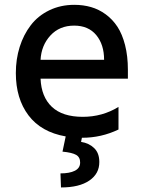

<svg xmlns="http://www.w3.org/2000/svg" viewBox="-20 -573 603 811"><path d="M520.2 -278.4V-240.8H151.3Q154.5 -163.7 199.2 -121.6Q244 -79.5 329.5 -79.5Q412.3 -79.5 480.5 -121.4V-25.9Q407.7 8.9 327.4 8.9H326L322.4 26.3Q356.2 31.6 377.8 52.6Q399.5 73.5 399.5 111.2Q399.9 160.5 357.4 189.6Q315 218.8 237.6 218.8L235.4 159.4Q273.8 159.4 296 148.3Q318.2 137.1 318.5 114.3Q318.9 91.3 301.8 81.3Q284.8 71.4 244 67.5L257.5 3.2Q153.8 -14.9 100.3 -85.8Q46.9 -156.6 46.9 -264.6Q46.9 -323.2 63.2 -375Q79.5 -426.8 110.1 -466.6Q140.6 -506.4 188.2 -529.5Q235.8 -552.6 294 -552.6Q331.7 -552.6 364.5 -543.1Q397.4 -533.7 426.3 -512.6Q455.3 -491.5 475.9 -460.2Q496.4 -429 508.3 -382.5Q520.2 -335.9 520.2 -278.4ZM151.3 -320.3H419.7Q419.7 -384.9 386.5 -424.9Q353.3 -464.8 293.3 -464.8Q231.2 -464.8 192.8 -422.9Q154.5 -381 151.3 -320.3Z"/></svg>

Font: TID UI Medium
Style: Regular
Weight: 500
Designer: The TID Project Authors
Foundry: Bakken & Bæck
Version: Version 1.001;hotconv 1.0.109;makeotfexe 2.5.65596